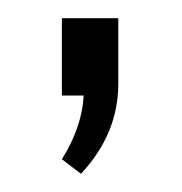

<svg xmlns="http://www.w3.org/2000/svg" viewBox="-20 -107 200 211"><path d="M48 -2V-87H110V-15Q110 40 69 84L48 68Q70 33 72 -2Z"/></svg>

Font: Gemunu Libre ExtraLight
Style: Regular
Weight: 200
Designer: Puspanada Ekanayake, Sola Matas, Pathum Egodawatta, Kosala Senevirathne
Foundry: mooniak
Version: Version 1.100